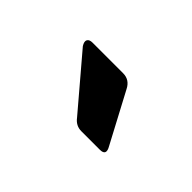

<svg xmlns="http://www.w3.org/2000/svg" viewBox="-32 -814 351 351"><g transform="rotate(45 143.5 -638.5)"><path d="M218 -574H170Q156 -574 147 -586L62 -686Q57 -694 59.5 -698.5Q62 -703 70 -703H149Q166 -703 174 -687L225 -591Q235 -574 218 -574Z"/></g></svg>

Font: Rajdhani SemiBold
Style: Regular
Weight: 600
Designer: Satya Rajpurohit, Jyotish Sonowal
Foundry: Indian Type Foundry
Version: Version 1.201 February 1, 2022